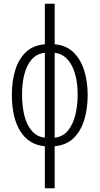

<svg xmlns="http://www.w3.org/2000/svg" viewBox="-20 -780 537 1036"><path d="M222 236V9Q137 2 90.5 -70.5Q44 -143 44 -269Q44 -343 62.5 -402.5Q81 -462 120 -499Q159 -536 222 -541V-760H275V-541Q337 -536 376.5 -497.5Q416 -459 434.5 -399Q453 -339 453 -267Q453 -195 435 -134.5Q417 -74 378 -35.5Q339 3 275 9V236ZM222 -37V-495Q163 -490 131 -430Q99 -370 99 -268Q99 -207 111.5 -156.5Q124 -106 151.5 -74Q179 -42 222 -37ZM275 -37Q320 -42 347 -75.5Q374 -109 386.5 -160Q399 -211 399 -267Q399 -368 366 -428.5Q333 -489 275 -495Z"/></svg>

Font: Noto Sans ExtraCondensed Light
Style: Regular
Weight: 300
Width: 2
Designer: Monotype Design Team
Foundry: Monotype Imaging Inc.
Version: Version 2.013; ttfautohint (v1.8.4.7-5d5b)